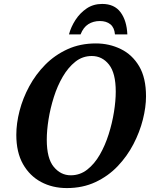

<svg xmlns="http://www.w3.org/2000/svg" viewBox="-20 -946 780 977"><path d="M320 11Q247 11 189 -20Q131 -51 97 -111Q63 -171 63 -260Q63 -318 79.5 -382Q96 -446 129 -507Q162 -568 210.5 -617Q259 -666 323.5 -695.5Q388 -725 468 -725Q536 -725 594.5 -696.5Q653 -668 688 -609Q723 -550 723 -456Q723 -401 707 -337.5Q691 -274 659 -212.5Q627 -151 579 -100.5Q531 -50 466 -19.5Q401 11 320 11ZM340 -54Q387 -54 424 -83Q461 -112 488 -159Q515 -206 533 -263Q551 -320 560 -376.5Q569 -433 569 -480Q569 -574 534.5 -617.5Q500 -661 447 -661Q400 -661 363.5 -632Q327 -603 299.5 -556Q272 -509 254 -452Q236 -395 227 -338.5Q218 -282 218 -235Q218 -140 253.5 -97Q289 -54 340 -54ZM331 -771Q341 -809 364 -844.5Q387 -880 421 -903Q455 -926 500 -926Q562 -926 593.5 -883.5Q625 -841 628 -771H565Q562 -806 541.5 -822.5Q521 -839 488 -839Q455 -839 429.5 -823Q404 -807 390 -771Z"/></svg>

Font: Noto Serif SemiCondensed
Style: Bold Italic
Weight: 700
Width: 4
Italic angle: -12°
Designer: Monotype Design Team
Foundry: Monotype Imaging Inc.
Version: Version 2.014